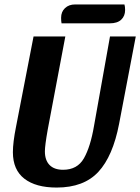

<svg xmlns="http://www.w3.org/2000/svg" viewBox="-20 -824 631 864"><path d="M235 20Q141 20 89.5 -20Q38 -60 38 -139Q38 -183 52 -253L131 -660H274L195 -242Q182 -169 182 -143Q182 -103 203 -81.5Q224 -60 264 -60Q328 -60 357.5 -111.5Q387 -163 403 -257L475 -660H591L516 -267Q488 -121 422.5 -50.5Q357 20 235 20ZM543 -779Q543 -752 525.5 -735.5Q508 -719 474 -719H257Q255 -728 255 -744Q255 -771 272.5 -787.5Q290 -804 318 -804H540Q543 -794 543 -779Z"/></svg>

Font: Sansita Medium Italic
Style: Regular
Weight: 500
Italic angle: -11°
Designer: Pablo Cosgaya
Foundry: Omnibus-Type
Version: Version 1.006